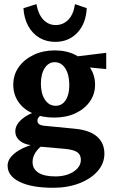

<svg xmlns="http://www.w3.org/2000/svg" viewBox="-20 -681 546 924"><path d="M236.3 222.7Q132.8 222.7 74.7 194.3Q16.6 166 16.6 116.2Q16.6 84 51.3 56.2Q85.9 28.3 145.5 11.7L187.5 15.6Q164.1 32.2 150.4 53.7Q136.7 75.2 136.7 98.6Q136.7 131.8 164.6 149.9Q192.4 168 246.1 168Q298.8 168 334 145Q369.1 122.1 369.1 87.9Q369.1 63.5 351.6 51.3Q334 39.1 291 35.2L167 24.4L158.2 19.5Q108.4 19.5 81.1 0.5Q53.7 -18.6 53.7 -48.8Q53.7 -80.1 84.5 -106.9Q115.2 -133.8 168.9 -149.4L184.6 -132.8Q173.8 -126 167 -117.7Q160.2 -109.4 160.2 -101.6Q160.2 -89.8 167.5 -84Q174.8 -78.1 188.5 -76.2L339.8 -61.5Q412.1 -54.7 447.3 -23.4Q482.4 7.8 482.4 58.6Q482.4 104.5 450.7 141.6Q418.9 178.7 362.8 200.7Q306.6 222.7 236.3 222.7ZM240.2 -115.2Q181.6 -115.2 137.2 -135.3Q92.8 -155.3 68.4 -190.9Q43.9 -226.6 43.9 -273.4Q43.9 -321.3 70.3 -358.4Q96.7 -395.5 142.1 -417Q187.5 -438.5 244.1 -438.5Q299.8 -438.5 343.3 -416.5Q386.7 -394.5 412.1 -357.4Q437.5 -320.3 437.5 -273.4Q437.5 -227.5 412.1 -191.9Q386.7 -156.2 342.8 -135.7Q298.8 -115.2 240.2 -115.2ZM248 -171.9Q278.3 -171.9 295.9 -198.7Q313.5 -225.6 313.5 -271.5Q313.5 -321.3 294.4 -351.6Q275.4 -381.8 243.2 -381.8Q213.9 -381.8 195.3 -353.5Q176.8 -325.2 176.8 -278.3Q176.8 -230.5 196.3 -201.2Q215.8 -171.9 248 -171.9ZM491.2 -348.6 359.4 -361.3 330.1 -407.2 491.2 -426.8ZM340.8 -661.1 397.5 -641.6Q393.6 -567.4 352.1 -523.4Q310.5 -479.5 246.1 -479.5Q203.1 -479.5 169.4 -499.5Q135.7 -519.5 115.7 -556.2Q95.7 -592.8 92.8 -641.6L155.3 -661.1Q164.1 -612.3 188.5 -586.4Q212.9 -560.5 248 -560.5Q284.2 -560.5 309.1 -586.4Q334 -612.3 340.8 -661.1Z"/></svg>

Font: Crimson Pro
Style: Bold
Weight: 700
Designer: Jacques Le Bailly
Foundry: Baron von Fonthausen
Version: Version 1.003